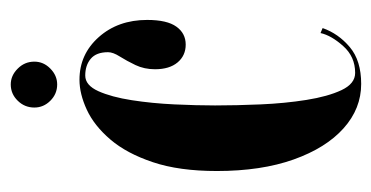

<svg xmlns="http://www.w3.org/2000/svg" viewBox="-191 -507 708 366"><g transform="rotate(-90 163.0 -324.0)"><path d="M186 10.5Q139 10.5 101.5 -23Q64 -56.5 42 -118.2Q20 -180 20 -264.5Q20 -336.5 36.8 -386.5Q53.5 -436.5 80 -467.5Q106.5 -498.5 136.8 -512.5Q167 -526.5 194 -526.5Q242.5 -526.5 275.2 -489.8Q308 -453 308 -397.5Q308 -359.5 295.2 -341.8Q282.5 -324 261 -324Q240 -324 227 -339.5Q214 -355 214 -382.5Q214 -403 222 -419.8Q230 -436.5 238.2 -449.5Q246.5 -462.5 246.5 -472Q246.5 -494.5 234 -505Q221.5 -515.5 202 -515.5Q183.5 -515.5 172.2 -490.5Q161 -465.5 155 -426.8Q149 -388 147 -345.5Q145 -303 145 -268Q145 -227.5 147 -181.2Q149 -135 155.5 -94Q162 -53 174.2 -27Q186.5 -1 207 -1Q238 -1 258.2 -23.8Q278.5 -46.5 283 -67L292.5 -63Q282 -33 256.2 -11.2Q230.5 10.5 186 10.5ZM185 -569Q167 -569 154 -582Q141 -595 141 -612.5Q141 -631 154 -644.2Q167 -657.5 185 -657.5Q202 -657.5 215.2 -644.2Q228.5 -631 228.5 -612.5Q228.5 -595 215.2 -582Q202 -569 185 -569Z"/></g></svg>

Font: Imbue 100pt
Style: Bold
Weight: 700
Designer: Tyler Finck
Foundry: Etcetera Type Company
Version: Version 1.102; ttfautohint (v1.8.3)